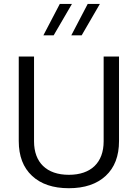

<svg xmlns="http://www.w3.org/2000/svg" viewBox="-20 -969 713 994"><path d="M516.6 -237.3C516.6 -127.9 451.7 -64 336.4 -64C221.2 -64 156.2 -127.9 156.2 -237.3V-676.3H77.1V-238.8C77.1 -161.1 100.1 -101.1 146 -58.6C191.4 -16.1 254.9 5.4 336.4 5.4C418 5.4 481.4 -16.1 527.3 -58.6C573.2 -101.1 596.2 -161.1 596.2 -238.8V-676.3H516.6ZM204.6 -786.1H257.8L352.5 -948.7H289.6ZM349.1 -786.1H402.8L497.1 -948.7H434.1Z"/></svg>

Font: Estedad Regular
Style: Regular
Weight: 400
Designer: Amin Abedi
Version: Version 7.3